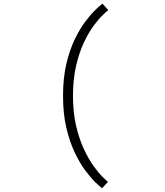

<svg xmlns="http://www.w3.org/2000/svg" viewBox="-20 -823 912 1060"><path d="M543.5 216.5Q531 207 505.5 182.2Q480 157.5 449.8 116.8Q419.5 76 391.8 17.2Q364 -41.5 346 -118.8Q328 -196 328 -294Q328 -392.5 346.2 -470Q364.5 -547.5 392.5 -605.5Q420.5 -663.5 451 -704Q481.5 -744.5 507 -768.8Q532.5 -793 545.5 -803L578 -767Q569.5 -761.5 547.5 -740.2Q525.5 -719 497.5 -681.5Q469.5 -644 443.5 -589Q417.5 -534 400.2 -460.5Q383 -387 383 -294Q383 -202 400 -129Q417 -56 442.8 -0.8Q468.5 54.5 495.8 92.5Q523 130.5 545.2 152.5Q567.5 174.5 576 181Z"/></svg>

Font: Trispace SemiExpanded ExtraLight
Style: Regular
Weight: 200
Width: 6
Designer: Tyler Finck
Foundry: Etcetera Type Company
Version: Version 1.210; ttfautohint (v1.8.3)